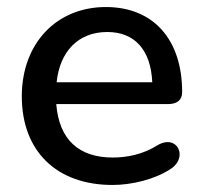

<svg xmlns="http://www.w3.org/2000/svg" viewBox="-20 -517 577 546"><path d="M300 9C355 9 421 -7 466 -37C516 -70 484 -137 428 -104C387 -78 341 -69 301 -69C204 -69 148 -120 140 -221H458C484 -221 498 -233 498 -255C498 -405 416 -497 281 -497C141 -497 42 -394 42 -243C42 -87 141 9 300 9ZM285 -426C364 -426 409 -374 413 -283H141C150 -369 201 -426 285 -426Z"/></svg>

Font: Nunito SemiBold
Style: Regular
Weight: 600
Designer: Vernon Adams
Foundry: Vernon Adams
Version: Version 3.602